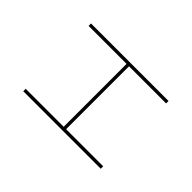

<svg xmlns="http://www.w3.org/2000/svg" viewBox="-136 -963 1226 1226"><g transform="rotate(-45 477.0 -350.0)"><path d="M760 0V-700H782V0ZM170 0V-700H192V0ZM181 -335 182 -357H771V-335Z"/></g></svg>

Font: Lexend Peta Thin
Style: Regular
Weight: 250
Version: Version 1.007